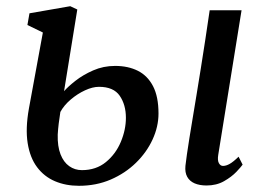

<svg xmlns="http://www.w3.org/2000/svg" viewBox="-20 -588 850 619"><path d="M645.9 10Q623.5 10 607.4 3.1Q591.3 -3.9 583.6 -17.9Q575.8 -31.9 577.8 -53.3Q579.2 -67.7 582.6 -90.2Q585.9 -112.6 590.5 -142Q595.1 -171.3 601.1 -206.6Q607 -241.9 613.6 -282.1Q620.1 -322.4 627.3 -366.6Q634.5 -410.8 641.6 -458.2Q648.8 -505.7 656 -555H758.8L683.6 -88.8Q680.7 -70.8 685.7 -62Q690.6 -53.1 698.9 -53.1Q709.1 -53.1 720.6 -59.7Q732.2 -66.2 749.2 -82.8L762.2 -57.2Q757.3 -50.1 742 -33.9Q726.6 -17.8 702.3 -3.9Q677.9 10 645.9 10ZM234.6 11Q191.8 11 157.1 -3.8Q122.4 -18.6 99.6 -49Q76.7 -79.4 69.2 -126.5Q61.7 -173.6 73.2 -238L118.2 -483.2L68.4 -507.4L75 -545.1L206.5 -568L229.2 -557.4L186.5 -294Q198.7 -308.2 223.1 -327.4Q247.5 -346.6 280.3 -361Q313.2 -375.5 351.1 -375.5Q393 -375.5 424.4 -359.8Q455.7 -344.1 473.4 -310.2Q491 -276.4 491 -222Q491 -179.8 471.9 -138.3Q452.9 -96.9 418.3 -63.1Q383.7 -29.3 336.9 -9.1Q290.1 11 234.6 11ZM244 -39.5Q289.8 -39.5 321.5 -65.5Q353.1 -91.4 369.5 -130.5Q385.9 -169.7 385.9 -208.2Q385.9 -250.2 366 -279.2Q346.1 -308.1 299.1 -308.1Q278.6 -308.1 254.1 -296.8Q229.6 -285.5 207.9 -267Q186.3 -248.6 174.6 -227.1Q171.5 -208 169.3 -189.7Q167.1 -171.3 166.1 -154Q165.1 -116.3 175.1 -90.6Q185.1 -65 203.2 -52.3Q221.2 -39.5 244 -39.5Z"/></svg>

Font: Merriweather 7pt Light
Style: Italic
Weight: 300
Italic angle: -7.8°
Designer: Eben Sorkin
Foundry: Eben Sorkin
Version: Version 2.200;gftools[0.9.31]